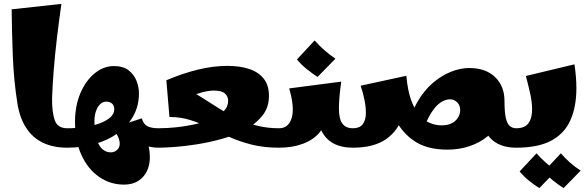

<svg xmlns="http://www.w3.org/2000/svg" viewBox="-20 -760 3026 988"><path d="M326 0Q254 0 201 -25.5Q148 -51 115 -101.5Q82 -152 70 -225Q51 -344 46 -470.5Q41 -597 40 -712L296 -740Q284 -657 273.5 -569Q263 -481 256.5 -400Q250 -319 248 -254Q247 -184 261.5 -142Q276 -100 326 -100L346 -50Z M618 190Q548 190 490.5 150.5Q433 111 399.5 38.5Q366 -34 366 -133Q366 -215 393.5 -280Q421 -345 467 -382.5Q513 -420 566 -420Q614 -420 642 -398Q670 -376 682.5 -344Q695 -312 695 -280Q695 -215 666 -163Q637 -111 586 -74.5Q535 -38 468.5 -19Q402 0 326 0V-100Q374 -100 417.5 -106.5Q461 -113 495 -126Q529 -139 548.5 -157Q568 -175 568 -197Q568 -217 556.5 -227Q545 -237 527 -237Q509 -237 495.5 -224Q482 -211 474 -188.5Q466 -166 466 -137Q466 -80 477 -44.5Q488 -9 507 7.5Q526 24 549 24Q569 24 582.5 11.5Q596 -1 596 -20Q596 -40 585.5 -60Q575 -80 563 -102L701 -137L708 -76Q717 -63 727 -47.5Q737 -32 744 -9Q751 14 751 52Q751 89 736 120.5Q721 152 691.5 171Q662 190 618 190ZM796 0Q756 0 720.5 -13.5Q685 -27 659.5 -54.5Q634 -82 623 -123L710 -151Q717 -123 737 -111.5Q757 -100 796 -100L816 -50Z M796 0V-100Q838 -100 887 -105Q936 -110 983 -120.5Q1030 -131 1068.5 -147.5Q1107 -164 1130.5 -187Q1154 -210 1154 -241Q1154 -264 1137.5 -279Q1121 -294 1080 -294Q1045 -294 994 -277Q943 -260 895 -229L836 -347Q921 -383 999.5 -402Q1078 -421 1150 -421Q1213 -421 1261 -405.5Q1309 -390 1336.5 -356Q1364 -322 1364 -266Q1364 -207 1330 -164.5Q1296 -122 1241 -92.5Q1186 -63 1120.5 -45Q1055 -27 991 -17Q927 -7 875 -3.5Q823 0 796 0ZM1416 0Q1337 0 1274.5 -16Q1212 -32 1159.5 -55.5Q1107 -79 1058.5 -102.5Q1010 -126 960 -142Q910 -158 852 -158L836 -347Q886 -332 931.5 -308.5Q977 -285 1020.5 -257Q1064 -229 1108 -201.5Q1152 -174 1199.5 -151Q1247 -128 1300.5 -114Q1354 -100 1416 -100L1436 -50Z M1416 0V-100Q1465 -100 1481 -153Q1497 -206 1468 -305L1736 -340Q1729 -291 1726.5 -258Q1724 -225 1724 -202L1657 -172Q1657 -118 1625.5 -79.5Q1594 -41 1539.5 -20.5Q1485 0 1416 0ZM1796 0Q1736 0 1695 -22.5Q1654 -45 1633 -90Q1612 -135 1612 -202H1724Q1724 -149 1741.5 -124.5Q1759 -100 1796 -100L1816 -50ZM1614 -364Q1585 -383 1556.5 -406Q1528 -429 1508 -454L1599 -552Q1624 -524 1649 -502Q1674 -480 1706 -458Z M2283 10Q2187 10 2125.5 -26Q2064 -62 2024.5 -127.5Q1985 -193 1955 -281L2071 -370Q2078 -292 2096.5 -242.5Q2115 -193 2140.5 -165Q2166 -137 2195 -126Q2224 -115 2252 -115Q2285 -115 2306 -126.5Q2327 -138 2337.5 -156Q2348 -174 2348 -193Q2348 -219 2332 -234Q2316 -249 2296 -249Q2272 -249 2247 -232.5Q2222 -216 2197.5 -177Q2173 -138 2150 -68L2084 -106Q2096 -181 2129 -237.5Q2162 -294 2206.5 -332.5Q2251 -371 2300 -390.5Q2349 -410 2394 -410Q2480 -410 2528 -363Q2576 -316 2576 -241Q2576 -183 2552.5 -137Q2529 -91 2488.5 -58Q2448 -25 2395 -7.5Q2342 10 2283 10ZM1796 0V-100Q1830 -100 1845.5 -119.5Q1861 -139 1862.5 -170.5Q1864 -202 1856.5 -241Q1849 -280 1836 -319L2071 -370Q2081 -255 2056 -172Q2031 -89 1967.5 -44.5Q1904 0 1796 0ZM2636 0Q2548 0 2501.5 -51Q2455 -102 2455 -202L2576 -241Q2576 -183 2583 -152.5Q2590 -122 2604 -111Q2618 -100 2636 -100L2656 -50Z M2636 0V-100Q2668 -100 2685.5 -112.5Q2703 -125 2710.5 -147Q2718 -169 2718 -197Q2718 -236 2707.5 -282Q2697 -328 2686 -369L2936 -429Q2941 -397 2943.5 -366Q2946 -335 2946 -306Q2946 -211 2915.5 -142Q2885 -73 2817 -36.5Q2749 0 2636 0ZM2755 208Q2727 190 2700.5 168.5Q2674 147 2654 122L2741 29Q2764 55 2788 76.5Q2812 98 2843 118ZM2880 208Q2852 190 2825.5 168.5Q2799 147 2779 122L2866 29Q2889 55 2913 76.5Q2937 98 2968 118Z"/></svg>

Font: Marhey Light
Style: Bold
Weight: 700
Version: Version 1.000